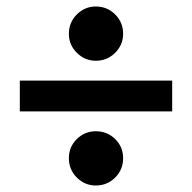

<svg xmlns="http://www.w3.org/2000/svg" viewBox="-20 -530 590 591"><path d="M41 -187V-282H510V-187ZM275 41Q241 41 216.5 16.5Q192 -8 192 -43Q192 -78 216.5 -102Q241 -126 275 -126Q310 -126 334.5 -102Q359 -78 359 -43Q359 -8 334.5 16.5Q310 41 275 41ZM275 -343Q241 -343 216.5 -367.5Q192 -392 192 -426Q192 -461 216.5 -485.5Q241 -510 275 -510Q310 -510 334.5 -485.5Q359 -461 359 -426Q359 -392 334.5 -367.5Q310 -343 275 -343Z"/></svg>

Font: Frank Ruhl Libre Black
Style: Regular
Weight: 900
Designer: Yanek Iontef
Foundry: Fontef
Version: Version 6.004